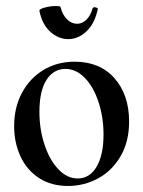

<svg xmlns="http://www.w3.org/2000/svg" viewBox="-20 -604 474 638"><path d="M27 -185Q27 -247 53 -295.5Q79 -344 124.5 -371.5Q170 -399 228 -399Q312 -399 360.5 -344Q409 -289 409 -200Q409 -133 380.5 -84.5Q352 -36 305.5 -11Q259 14 206 14Q150 14 109.5 -12.5Q69 -39 48 -84.5Q27 -130 27 -185ZM324 -157Q324 -214 307.5 -264.5Q291 -315 262 -345Q233 -375 197 -375Q158 -375 134.5 -338.5Q111 -302 111 -232Q111 -174 128 -123Q145 -72 174 -41.5Q203 -11 238 -11Q278 -11 301 -50Q324 -89 324 -157ZM111 -568Q110 -574 129 -579Q148 -584 166 -584Q180 -584 181 -581Q188 -554 203 -539.5Q218 -525 236 -525Q253 -525 267 -538.5Q281 -552 288 -577Q290 -580 294 -580Q298 -580 302 -578Q306 -576 305 -574Q295 -526 267.5 -500Q240 -474 207 -474Q174 -474 147 -498.5Q120 -523 111 -568Z"/></svg>

Font: Cormorant Upright SemiBold
Style: Regular
Weight: 600
Designer: Christian Thalmann (Catharsis Fonts)
Foundry: Catharsis Fonts
Version: Version 3.302